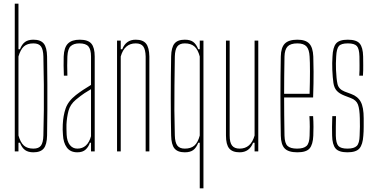

<svg xmlns="http://www.w3.org/2000/svg" viewBox="-20 -820 2040 1040"><path d="M235 -514Q236 -433 236.5 -362.5Q237 -292 236.5 -225Q236 -158 235 -86Q234 -37 217 -16Q200 5 161 5Q133 5 116 -7Q99 -19 88 -47H80V0H60V-800H80V-553H88Q99 -581 116 -593Q133 -605 161 -605Q200 -605 217 -584Q234 -563 235 -514ZM215 -86Q217 -157 217.5 -223.5Q218 -290 217.5 -361Q217 -432 215 -514Q214 -552 202 -568.5Q190 -585 161 -585Q128 -585 109.5 -568.5Q91 -552 80 -514V-86Q91 -48 109.5 -31.5Q128 -15 161 -15Q190 -15 202 -31.5Q214 -48 215 -86Z M399 5Q361 5 342 -21Q323 -47 321 -90Q320 -105 319.5 -118Q319 -131 320 -145Q322 -193 335.5 -232.5Q349 -272 391 -305Q409 -319 430 -333Q451 -347 473 -360V-514Q473 -552 459 -568.5Q445 -585 410 -585Q380 -585 363.5 -570.5Q347 -556 345 -514Q343 -468 345 -410H326Q325 -437 324.5 -464.5Q324 -492 325 -514Q327 -563 348 -584Q369 -605 412 -605Q457 -605 475 -583.5Q493 -562 493 -514V0H473V-47H467Q460 -25 444 -10Q428 5 399 5ZM399 -15Q454 -15 473 -82V-337Q457 -328 438 -315.5Q419 -303 391 -280Q360 -254 351 -219.5Q342 -185 340 -145Q340 -137 340 -121.5Q340 -106 341 -90Q343 -54 358.5 -34.5Q374 -15 399 -15Z M614 0V-600H634V-553H642Q662 -605 715 -605Q754 -605 771 -584Q788 -563 789 -514V0H769V-514Q768 -552 756 -568.5Q744 -585 715 -585Q654 -585 634 -514V0Z M1062 200V-47H1054Q1043 -19 1026.5 -7Q1010 5 981 5Q942 5 925 -16Q908 -37 907 -86Q906 -125 905.5 -177Q905 -229 905 -287.5Q905 -346 905.5 -404.5Q906 -463 907 -514Q908 -563 925 -584Q942 -605 981 -605Q1010 -605 1026.5 -593Q1043 -581 1054 -553H1062V-600H1082V200ZM981 -15Q1014 -15 1033 -31.5Q1052 -48 1062 -86V-514Q1052 -552 1033 -568.5Q1014 -585 981 -585Q953 -585 940.5 -568.5Q928 -552 927 -514Q926 -426 925 -356Q924 -286 924.5 -222Q925 -158 927 -86Q928 -48 940.5 -31.5Q953 -15 981 -15Z M1278 5Q1239 5 1221.5 -16Q1204 -37 1204 -86V-600H1224V-86Q1224 -48 1237 -31.5Q1250 -15 1278 -15Q1339 -15 1359 -86V-600H1379V0H1359V-47H1351Q1331 5 1278 5Z M1656 -191H1676Q1678 -159 1678 -133Q1678 -107 1677 -85Q1675 -37 1657 -16Q1639 5 1591 5Q1542 5 1522 -16Q1502 -37 1501 -85Q1497 -300 1501 -514Q1502 -563 1523 -584Q1544 -605 1591 -605Q1635 -605 1655 -584Q1675 -563 1677 -514Q1678 -487 1678.5 -431Q1679 -375 1676 -292H1519Q1519 -246 1519.5 -196.5Q1520 -147 1521 -85Q1522 -44 1537.5 -29.5Q1553 -15 1589 -15Q1625 -15 1640.5 -29.5Q1656 -44 1657 -85Q1658 -108 1658 -133.5Q1658 -159 1656 -191ZM1591 -585Q1554 -585 1538 -568.5Q1522 -552 1521 -514Q1520 -455 1519.5 -406.5Q1519 -358 1519 -312H1657Q1659 -379 1659 -432.5Q1659 -486 1657 -514Q1655 -552 1640 -568.5Q1625 -585 1591 -585Z M1862 5Q1815 5 1797.5 -16Q1780 -37 1779 -85Q1778 -107 1778.5 -133Q1779 -159 1780 -191H1800Q1799 -160 1799 -134Q1799 -108 1799 -85Q1800 -44 1813 -29.5Q1826 -15 1862 -15Q1898 -15 1912.5 -29.5Q1927 -44 1928 -85Q1929 -109 1929.5 -134Q1930 -159 1929 -179Q1928 -229 1919 -253.5Q1910 -278 1880 -289L1846 -302Q1818 -313 1804 -328.5Q1790 -344 1786 -371Q1782 -398 1780 -442Q1779 -462 1779.5 -478.5Q1780 -495 1781 -514Q1783 -563 1800 -584Q1817 -605 1864 -605Q1911 -605 1928.5 -584Q1946 -563 1947 -514Q1947 -493 1947.5 -467.5Q1948 -442 1946 -410H1926Q1928 -442 1927.5 -467Q1927 -492 1927 -514Q1926 -556 1913 -570.5Q1900 -585 1864 -585Q1828 -585 1815.5 -570.5Q1803 -556 1801 -514Q1800 -493 1799.5 -476.5Q1799 -460 1800 -442Q1802 -394 1808 -365.5Q1814 -337 1847 -324L1882 -311Q1918 -298 1934 -268.5Q1950 -239 1950 -179Q1950 -157 1950 -132Q1950 -107 1948 -85Q1945 -37 1927 -16Q1909 5 1862 5Z"/></svg>

Font: Big Shoulders Display Thin
Style: Regular
Weight: 100
Designer: Patric King
Foundry: XO Type Co
Version: Version 1.000; ttfautohint (v1.8.2)